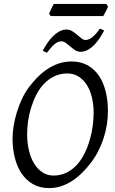

<svg xmlns="http://www.w3.org/2000/svg" viewBox="-20 -943 585 978"><path d="M457 -369.1Q457 -410.2 448.2 -446.5Q439.5 -482.9 422.4 -510Q405.3 -537.1 380.4 -553Q355.5 -568.8 323.2 -568.8Q286.1 -568.8 256.6 -554.4Q227.1 -540 204.1 -516.1Q181.2 -492.2 165 -460.4Q148.9 -428.7 138.4 -394.5Q127.9 -360.4 123 -325.4Q118.2 -290.5 118.2 -259.8Q118.2 -214.4 127.7 -175.5Q137.2 -136.7 154.8 -108.6Q172.4 -80.6 197 -64.7Q221.7 -48.8 252 -48.8Q289.6 -48.8 319.6 -64Q349.6 -79.1 372.3 -104.2Q395 -129.4 411.1 -162.4Q427.2 -195.3 437.5 -231Q447.8 -266.6 452.4 -302.5Q457 -338.4 457 -369.1ZM529.8 -377.9Q529.8 -343.3 524.2 -307.6Q518.6 -272 507.1 -237.3Q495.6 -202.6 478.8 -170.2Q461.9 -137.7 439.9 -109.9Q419.4 -83.5 396.2 -60.8Q373 -38.1 346.9 -21.2Q320.8 -4.4 291.7 5.4Q262.7 15.1 230 15.1Q183.1 15.1 148.2 -4.9Q113.3 -24.9 90.1 -59.3Q66.9 -93.8 55.4 -139.6Q43.9 -185.5 43.9 -236.8Q43.9 -267.6 49.6 -302Q55.2 -336.4 65.7 -370.8Q76.2 -405.3 91.3 -437.7Q106.4 -470.2 126 -497.1Q146.5 -524.4 170.2 -548.6Q193.8 -572.8 220.9 -590.8Q248 -608.9 278.8 -619.4Q309.6 -629.9 344.2 -629.9Q392.1 -629.9 427.2 -609.9Q462.4 -589.8 485.1 -555.4Q507.8 -521 518.8 -475.1Q529.8 -429.2 529.8 -377.9ZM510.7 -787.6Q500.5 -768.1 487.5 -748.5Q474.6 -729 459.5 -713.6Q444.3 -698.2 427 -688.7Q409.7 -679.2 390.6 -679.2Q375 -679.2 362.5 -687.5Q350.1 -695.8 338.6 -705.8Q327.1 -715.8 315.7 -724.1Q304.2 -732.4 291.5 -732.4Q274.4 -732.4 256.8 -717Q239.3 -701.7 218.8 -674.3L197.8 -684.6Q208 -704.1 220.9 -723.4Q233.9 -742.7 249.3 -758.1Q264.6 -773.4 282.2 -783Q299.8 -792.5 318.4 -792.5Q334.5 -792.5 347.9 -784.2Q361.3 -775.9 373 -765.9Q384.8 -755.9 395 -747.6Q405.3 -739.3 415.5 -739.3Q432.6 -739.3 451.4 -754.6Q470.2 -770 488.8 -797.4ZM530.3 -910.6Q528.8 -905.3 525.6 -898.4Q522.5 -891.6 518.8 -884.8Q515.1 -877.9 511.7 -871.6Q508.3 -865.2 505.9 -861.3H237.8L230 -873Q231.9 -877.9 234.9 -884.5Q237.8 -891.1 241 -897.9Q244.1 -904.8 247.6 -911.4Q251 -918 253.9 -922.9H521Z"/></svg>

Font: Gentium Plus Viet
Style: Italic
Weight: 400
Italic angle: -8°
Designer: J. Victor Gaultney, Annie Olsen, Iska Routamaa, Becca Hirsbrunner
Foundry: SIL International
Version: Version 5.000